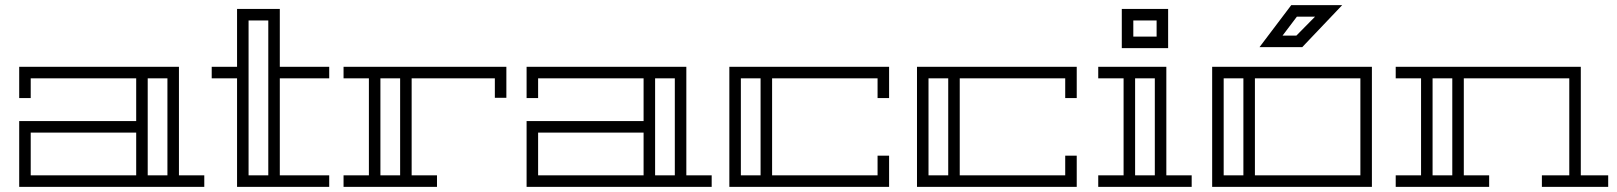

<svg xmlns="http://www.w3.org/2000/svg" viewBox="-20 -730 6318 750"><path d="M679 -45H778V0H55V-257H512V-424H100V-347H55V-469H679ZM512 -45V-212H100V-45ZM634 -424H557V-45H634Z M1266 -45V0H906V-424H807V-469H906V-695H1073V-469H1266V-424H1073V-45ZM1028 -650H951V-45H1028Z M1322 -469H1958V-348H1913V-424H1588V-45H1687V0H1322V-45H1421V-424H1322ZM1543 -45V-424H1466V-45Z M2661 -45H2760V0H2037V-257H2494V-424H2082V-347H2037V-469H2661ZM2494 -45V-212H2082V-45ZM2616 -424H2539V-45H2616Z M3408 -122H3453V0H2829V-469H3453V-347H3408V-424H2996V-45H3408ZM2951 -424H2874V-45H2951Z M4141 -122H4186V0H3562V-469H4186V-347H4141V-424H3729V-45H4141ZM3684 -424H3607V-45H3684Z M4536 -45H4635V0H4270V-45H4369V-424H4270V-469H4536ZM4491 -424H4414V-45H4491ZM4543 -542H4362V-695H4543ZM4498 -650H4407V-587H4498Z M5339 0H4715V-469H5339ZM5294 -424H4882V-45H5294ZM4837 -424H4760V-45H4837ZM5223 -710 5067 -546H4900L5024 -710ZM5117 -665H5046L4990 -591H5044Z M5432 -469H6155V-45H6262V0H6003V-45H6110V-424H5698V-45H5797V0H5432V-45H5531V-424H5432ZM5653 -45V-424H5576V-45Z"/></svg>

Font: Geostar
Style: Regular
Weight: 400
Designer: Joe Prince
Foundry: Joe Prince
Version: Version 1.002